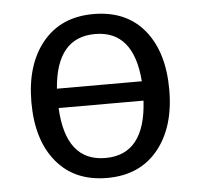

<svg xmlns="http://www.w3.org/2000/svg" viewBox="-45 -584 670 642"><g transform="rotate(-5 290.5 -263.0)"><path d="M291 -538Q401 -538 461.5 -464.5Q522 -391 522 -264Q522 -138 460.5 -63Q399 12 290 12Q181 12 120 -61.5Q59 -135 59 -262Q59 -388 120.5 -463Q182 -538 291 -538ZM291 -471Q161 -471 148 -300H433Q420 -471 291 -471ZM433 -235H148Q157 -55 290 -55Q423 -55 433 -235Z"/></g></svg>

Font: FiraGO Book
Style: Regular
Weight: 350
Designer: bBox Type
Foundry: bBox Type GmbH
Version: Version 1.001;PS 001.001;hotconv 1.0.88;makeotf.lib2.5.64775